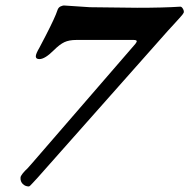

<svg xmlns="http://www.w3.org/2000/svg" viewBox="-20 -642 683 692"><path d="M54 -2Q54 -7 61.5 -16.5Q69 -26 79 -35L95 -53L468 -484Q473 -491 473 -493Q473 -498 462 -498H255Q229 -498 212 -490Q195 -482 174 -461Q142 -429 122 -429Q109 -429 109 -439Q109 -448 122 -470L145 -514Q179 -580 187 -605Q190 -615 198.5 -619Q207 -623 214 -622Q304 -616 304 -616L474 -614Q570 -614 630 -618Q635 -618 639.5 -610Q644 -602 642 -596Q640 -591 627 -577Q614 -563 608 -556L585 -531L116 -2Q109 5 98 17.5Q87 30 84 30Q71 30 62 21Q53 12 54 -2Z"/></svg>

Font: EB Garamond
Style: Bold Italic
Weight: 700
Italic angle: -17.2°
Designer: Georg Duffner and Octavio Pardo
Foundry: Georg Duffner
Version: Version 1.000